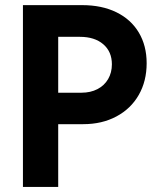

<svg xmlns="http://www.w3.org/2000/svg" viewBox="-20 -740 628 760"><path d="M70.8 -719.7H305.2Q383.3 -719.7 440.9 -691.4Q498.5 -663.1 529.5 -611.1Q560.5 -559.1 560.5 -489.7Q560.5 -418.9 529.3 -364.3Q498 -309.6 440.9 -279.1Q383.8 -248.5 309.6 -248.5H210.4V0H70.8ZM302.2 -373Q338.4 -373 365.7 -387.2Q393.1 -401.4 408 -427Q422.9 -452.6 422.9 -485.4Q422.9 -535.6 388.7 -564.9Q354.5 -594.2 296.4 -594.2H210.4V-373Z"/></svg>

Font: Reddit Sans
Style: Bold
Weight: 700
Designer: Stephen Hutchings
Foundry: Reddit
Version: Version 1.013